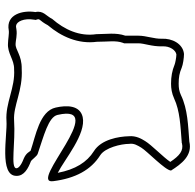

<svg xmlns="http://www.w3.org/2000/svg" viewBox="-26 -748 767 756"><g transform="rotate(-90 358.0 -369.5)"><path d="M23 -545C34 -456 68 -395 125 -359C155 -340 170 -277 170 -245C173 -226 164 -212 155 -197C142 -175 65 -102 65 -80C91 -39 124 5 179 -8C241 -13 306 -14 362 -41C377 -48 390 -50 407 -50C432 -50 449 -47 470 -38C482 -33 509 -29 524 -29C565 -33 586 -77 584 -116C583 -147 596 -177 596 -209V-260C609 -297 602 -335 602 -374C592 -440 620 -500 662 -548C673 -571 696 -583 689 -614C697 -664 680 -731 617 -719C605 -717 580 -722 566 -722C526 -725 502 -697 464 -698C390 -693 332 -733 260 -728C206 -724 44 -758 44 -689C43 -658 75 -642 101 -632C108 -629 121 -608 131 -605C201 -581 276 -563 284 -527C332 -320 11 -644 23 -545ZM56 -526C108 -500 209 -413 276 -428C322 -439 323 -490 313 -534C299 -598 201 -613 143 -633C138 -638 135 -650 112 -660C83 -671 74 -682 74 -689C74 -713 175 -692 262 -698C321 -702 379 -663 465 -668C520 -667 540 -694 564 -692H565H566C575 -692 599 -685 622 -689C628 -690 633 -691 636 -690C651 -688 666 -660 659 -619L658 -613L660 -607C663 -595 656 -600 637 -565C593 -513 562 -446 572 -372C572 -328 578 -298 568 -270L566 -265V-209C566 -185 553 -156 554 -115C556 -84 538 -61 522 -59C510 -59 486 -64 482 -66C458 -76 434 -80 407 -80C388 -80 369 -77 349 -68C300 -45 241 -43 177 -38H174L172 -37C143 -30 123 -47 99 -83C117 -110 166 -157 181 -182C189 -195 203 -217 200 -247C199 -285 188 -355 141 -384C98 -411 69 -457 56 -526Z"/></g></svg>

Font: Camosport
Style: Oln
Weight: 400
Version: Version 001.000